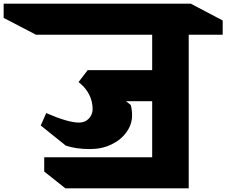

<svg xmlns="http://www.w3.org/2000/svg" viewBox="-185 -806 1239 1051"><path d="M848 -616V225H173L57 133V55H648V-252H505L531 -231Q538 -204 538 -174Q538 -126 508 -83.5Q478 -41 425.5 -15.5Q373 10 308 10Q230 10 175 -9L38 -119L68 -187Q188 -135 247 -135Q281 -135 301.5 -157Q322 -179 322 -209Q322 -250 304 -286.5Q286 -323 252 -351L245 -357L295 -422H648V-616H12L-165 -708V-786H859L1034 -694V-616Z"/></svg>

Font: Inknut Antiqua Black
Style: Regular
Weight: 900
Designer: Claus Eggers Sørensen
Foundry: Claus Eggers Sørensen
Version: Version 1.003; ttfautohint (v1.8.2) -l 8 -r 50 -G 200 -x 14 